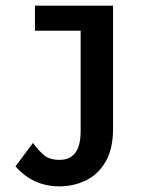

<svg xmlns="http://www.w3.org/2000/svg" viewBox="-20 -485 540 681"><path d="M191 176Q97 176 35 105L97 22Q115 47 135 64.5Q155 82 191 82Q266 82 266 -19V-376H104V-465H381V-29Q381 44 354 89.5Q327 135 283.5 155.5Q240 176 191 176Z"/></svg>

Font: Inconsolata
Style: Bold
Weight: 700
Monospace: yes
Designer: Raph Levien, Cyreal, Brenton Simpson
Foundry: Raph Levien, Cyreal, Google
Version: Version 3.100; ttfautohint (v1.8.4.7-5d5b)